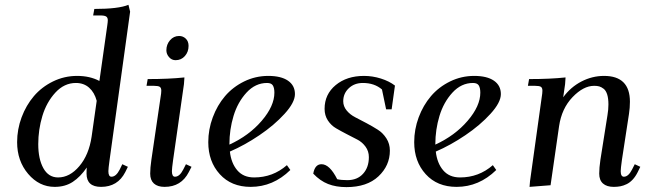

<svg xmlns="http://www.w3.org/2000/svg" viewBox="-20 -766 2687 794"><path d="M50.8 -178.2Q50.8 -231 69.3 -280.8Q87.9 -330.6 120.1 -368.4Q152.3 -406.2 199.2 -429.2Q246.1 -452.1 298.8 -452.1Q351.6 -452.1 391.1 -431.2L423.8 -662.1Q425.8 -675.8 425.8 -682.1Q425.8 -693.4 418.9 -697.8Q412.1 -702.1 395 -702.1H365.2L370.1 -729Q470.2 -729 511.2 -746.1L518.1 -717.8L433.1 -104Q428.2 -68.8 428.2 -58.1Q428.2 -35.2 440.9 -35.2Q460 -35.2 475.1 -64.9L485.8 -86.9L508.8 -76.2L498 -54.2Q466.8 6.8 397.9 6.8Q337.9 6.8 337.9 -47.9Q337.9 -64.5 338.9 -73.2Q312.5 -34.7 281 -13.9Q249.5 6.8 206.1 6.8Q142.1 6.8 96.4 -46.9Q50.8 -100.6 50.8 -178.2ZM138.2 -169.9Q138.2 -108.4 159.4 -70.3Q180.7 -32.2 220.2 -32.2Q268.6 -32.2 308.1 -78.9Q347.7 -125.5 358.9 -201.2L379.9 -349.1Q370.6 -383.8 348.6 -403.3Q326.7 -422.9 293.9 -422.9Q245.6 -422.9 209 -383.1Q172.4 -343.3 155.3 -286.6Q138.2 -230 138.2 -169.9Z M585.9 -411.1 590.8 -439Q679.2 -439 742.7 -445.8L740.7 -418L695.8 -104Q690.9 -68.8 690.9 -58.1Q690.9 -35.2 703.6 -35.2Q722.7 -35.2 737.8 -64.9L749 -86.9L772 -76.2L760.7 -54.2Q729.5 6.8 660.6 6.8Q631.8 6.8 616.5 -7.1Q601.1 -21 601.1 -47.9Q601.1 -71.8 606 -105L644 -363.8Q647 -380.9 647 -391.1Q647 -402.8 640.6 -407Q634.3 -411.1 616.7 -411.1ZM668 -558.1Q668 -582 683.1 -599.6Q698.2 -617.2 720.7 -617.2Q736.8 -617.2 748.3 -606.2Q759.8 -595.2 759.8 -576.2Q759.8 -551.3 744.6 -534.2Q729.5 -517.1 706.1 -517.1Q689.9 -517.1 679 -529.8Q668 -542.5 668 -558.1Z M841.3 -178.2Q841.3 -231 859.9 -280.8Q878.4 -330.6 910.6 -368.4Q942.9 -406.2 989.7 -429.2Q1036.6 -452.1 1089.4 -452.1Q1142.1 -452.1 1170.9 -432.4Q1199.7 -412.6 1199.7 -377Q1199.7 -342.3 1156.7 -295.2Q1113.8 -248 1052.7 -206.8Q991.7 -165.5 930.7 -139.2Q936 -91.3 961.2 -61.8Q986.3 -32.2 1030.8 -32.2Q1108.4 -32.2 1166.5 -83L1180.7 -63Q1109.4 6.8 1016.6 6.8Q936.5 6.8 888.9 -45.7Q841.3 -98.1 841.3 -178.2ZM928.7 -168Q1009.8 -205.1 1062.3 -266.4Q1114.7 -327.6 1114.7 -382.8Q1114.7 -402.3 1108.4 -412.6Q1102.1 -422.9 1084.5 -422.9Q1036.1 -422.9 999.5 -383.1Q962.9 -343.3 945.8 -286.6Q928.7 -230 928.7 -169.9Z M1275.4 -47.9Q1282.2 -86.9 1309.6 -86.9Q1343.3 -86.9 1374.5 -24.9Q1391.6 -21 1416.5 -21Q1457.5 -21 1481.4 -47.4Q1505.4 -73.7 1505.4 -116.2Q1505.4 -140.6 1491.7 -159.4Q1478 -178.2 1457.8 -188.7Q1437.5 -199.2 1413.8 -211.4Q1390.1 -223.6 1369.9 -235.4Q1349.6 -247.1 1335.9 -267.8Q1322.3 -288.6 1322.3 -315.9Q1322.3 -376 1368.2 -414.1Q1414.1 -452.1 1485.4 -452.1Q1520.5 -452.1 1555.2 -441.2Q1589.8 -430.2 1613.3 -412.1L1599.6 -314H1576.7L1559.6 -396Q1528.3 -422.9 1480.5 -422.9Q1445.3 -422.9 1422.4 -401.1Q1399.4 -379.4 1399.4 -347.2Q1399.4 -326.2 1413.8 -308.8Q1428.2 -291.5 1449.5 -280.8Q1470.7 -270 1495.8 -256.6Q1521 -243.2 1542.2 -229.7Q1563.5 -216.3 1577.9 -193.8Q1592.3 -171.4 1592.3 -143.1Q1592.3 -81.1 1544.9 -36.6Q1497.6 7.8 1412.6 7.8Q1369.6 7.8 1336.7 -5.1Q1303.7 -18.1 1275.4 -47.9Z M1692.9 -178.2Q1692.9 -231 1711.4 -280.8Q1730 -330.6 1762.2 -368.4Q1794.4 -406.2 1841.3 -429.2Q1888.2 -452.1 1940.9 -452.1Q1993.7 -452.1 2022.5 -432.4Q2051.3 -412.6 2051.3 -377Q2051.3 -342.3 2008.3 -295.2Q1965.3 -248 1904.3 -206.8Q1843.3 -165.5 1782.2 -139.2Q1787.6 -91.3 1812.7 -61.8Q1837.9 -32.2 1882.3 -32.2Q1960 -32.2 2018.1 -83L2032.2 -63Q1960.9 6.8 1868.2 6.8Q1788.1 6.8 1740.5 -45.7Q1692.9 -98.1 1692.9 -178.2ZM1780.3 -168Q1861.3 -205.1 1913.8 -266.4Q1966.3 -327.6 1966.3 -382.8Q1966.3 -402.3 1960 -412.6Q1953.6 -422.9 1936 -422.9Q1887.7 -422.9 1851.1 -383.1Q1814.5 -343.3 1797.4 -286.6Q1780.3 -230 1780.3 -169.9Z M2163.1 -411.1 2168 -439Q2255.4 -439 2318.8 -445.8L2316.9 -418L2309.1 -363.8Q2339.8 -405.8 2384.5 -429Q2429.2 -452.1 2478 -452.1Q2585 -452.1 2585 -345.2Q2585 -320.3 2581.1 -294.9L2551.8 -104Q2546.9 -68.8 2546.9 -58.1Q2546.9 -35.2 2560.1 -35.2Q2578.6 -35.2 2593.8 -64.9L2605 -86.9L2627.9 -76.2L2617.2 -54.2Q2607.9 -35.6 2596.2 -23.2Q2584.5 -10.7 2571.3 -4.4Q2558.1 2 2545.4 4.4Q2532.7 6.8 2518.1 6.8Q2489.3 6.8 2473.6 -7.1Q2458 -21 2458 -47.9Q2458 -71.8 2462.9 -105L2492.2 -290Q2496.1 -313 2496.1 -334Q2496.1 -358.9 2491 -375.2Q2485.8 -391.6 2476.3 -398.9Q2466.8 -406.2 2458 -408.7Q2449.2 -411.1 2437 -411.1Q2392.6 -411.1 2347.7 -364.3Q2302.7 -317.4 2292 -244.1L2256.8 0L2169.9 6.8L2171.9 -17.1L2220.2 -363.8Q2223.1 -380.9 2223.1 -391.1Q2223.1 -402.8 2216.8 -407Q2210.4 -411.1 2192.9 -411.1Z"/></svg>

Font: Dihjauti S
Style: Bold Italic
Weight: 700
Italic angle: -9°
Designer: T. Christopher White
Version: Version 3.0.0